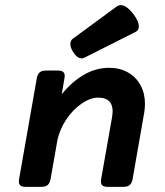

<svg xmlns="http://www.w3.org/2000/svg" viewBox="-20 -725 640 745"><path d="M448.7 -705.1Q471.2 -705.1 499 -668.5Q518.6 -642.1 518.6 -623Q518.6 -607.4 506.8 -601.6L308.1 -501.5Q303.2 -498.5 296.9 -498.5Q279.3 -498.5 263.7 -523.4Q252.9 -540.5 252.9 -554.2Q252.9 -567.9 263.2 -575.2L432.6 -699.7Q440.4 -705.1 448.7 -705.1ZM542.5 -322.3Q542.5 -305.7 539.6 -288.1L494.6 -30.8Q491.7 -14.2 483.4 -7.1Q475.1 0 458.5 0H397.9Q384.3 0 377.9 -4.9Q371.6 -9.8 371.6 -20.5Q371.6 -22.9 372.6 -30.8L414.6 -269Q417 -283.7 417 -293Q417 -346.2 361.3 -346.2Q330.1 -346.2 295.7 -322.3Q261.2 -298.3 235.4 -258.8Q209.5 -219.2 201.7 -174.8L176.3 -30.8Q173.3 -14.2 165 -7.1Q156.7 0 140.1 0H79.6Q65.9 0 59.6 -4.9Q53.2 -9.8 53.2 -20.5Q53.2 -22.9 54.2 -30.8L122.6 -420.4Q125.5 -437 133.8 -444.1Q142.1 -451.2 158.7 -451.2H204.6Q218.3 -451.2 224.6 -446.3Q231 -441.4 231 -430.7Q231 -428.2 230 -420.4L219.7 -359.4Q258.8 -407.7 305.4 -434.8Q352.1 -461.9 403.3 -461.9Q445.3 -461.9 476.8 -443.8Q508.3 -425.8 525.4 -394Q542.5 -362.3 542.5 -322.3Z"/></svg>

Font: Courier Prime Sans
Style: Bold Italic
Weight: 700
Italic angle: -10°
Designer: Alan Dague-Greene
Foundry: Quote-Unquote Apps
Version: Version 3.020